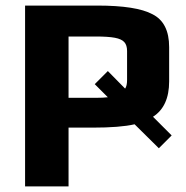

<svg xmlns="http://www.w3.org/2000/svg" viewBox="-20 -669 667 689"><path d="M463 -223Q411 -211 312 -211H226V0H70V-649H330Q469 -649 527 -618Q587 -588 587 -500V-377Q587 -287 529 -250L596 -183L550 -137ZM323 -538H226V-318H325Q351 -318 367 -320L320 -367L367 -414L429 -351Q436 -361 436 -382V-486Q436 -507 426 -518Q416 -529 392 -533.5Q368 -538 323 -538Z"/></svg>

Font: Play
Style: Bold
Weight: 700
Designer: Jonas Hecksher (Cyrillic expansion: Cyreal)
Foundry: Jonas Hecksher, Playtype, e-types AS
Version: Version 2.101; ttfautohint (v1.5.65-e2d9)